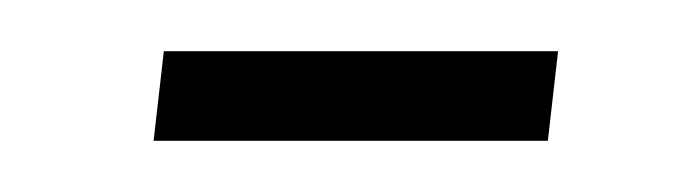

<svg xmlns="http://www.w3.org/2000/svg" viewBox="-20 -55 263 75"><path d="M40 0 44 -35H198L194 0Z"/></svg>

Font: Noto Sans Arabic UI XCn XLt
Style: Regular
Weight: 200
Width: 2
Designer: Monotype Design Team, Nadine Chahine and Nizar Qandah
Foundry: Monotype Imaging Inc.
Version: Version 2.010; ttfautohint (v1.8.4.7-5d5b)